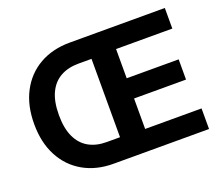

<svg xmlns="http://www.w3.org/2000/svg" viewBox="-119 -906 1257 1084"><g transform="rotate(-20 509.0 -364.0)"><path d="M391.2 0Q287.6 0 209.8 -44.5Q132 -88.9 88.9 -170.6Q45.9 -252.2 45.9 -363.3Q45.9 -475.3 89.1 -556.9Q132.3 -638.6 210.3 -683.1Q288.4 -727.5 392.8 -727.5H556.7V-599.1H398.6Q335.4 -599.1 289.7 -573.8Q244 -548.5 219.2 -496.3Q194.5 -444.2 194.5 -363.3Q194.5 -283.3 219.1 -231.2Q243.8 -179 288.8 -153.7Q333.8 -128.4 395.5 -128.4H555.1V0ZM476.1 0V-727.5H963.3V-603.8H625.3V-428.2H937.5V-306.7H625.3V-123.7H964.2V0Z"/></g></svg>

Font: Atlassian Sans
Style: Regular
Weight: 400
Designer: Rasmus Andersson
Foundry: Modifications by Atlassian Pty Ltd, manufactured by rsms
Version: Version 4.001;git-9221beed3